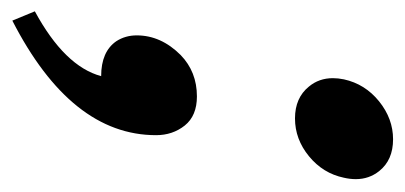

<svg xmlns="http://www.w3.org/2000/svg" viewBox="-226 -326 683 324"><g transform="rotate(90 116.0 -164.5)"><path d="M154.3 -320.3Q119.6 -320.3 100.6 -343.8Q86.4 -360.8 86.4 -384.3Q86.4 -393.1 88.4 -402.8Q96.2 -438.5 125.5 -462.2Q154.8 -485.8 189.5 -485.8Q224.6 -485.8 243.2 -462.4Q256.8 -445.3 256.8 -422.9Q256.8 -413.1 254.4 -402.8Q247.1 -367.7 218.3 -344Q189.5 -320.3 154.3 -320.3ZM-10.7 156.7 -26.4 118.7Q66.4 68.4 83 6.8Q41.5 6.8 23.9 -19Q14.2 -34.2 14.2 -53.2Q14.2 -94.2 47.4 -127.4Q75.7 -154.8 117.2 -154.8Q149.9 -154.8 166.3 -134.3Q182.6 -113.8 182.6 -85.9Q182.6 57.6 -10.7 156.7Z"/></g></svg>

Font: Munson
Style: Bold Italic
Weight: 700
Italic angle: -12°
Designer: Paul James MIller
Foundry: High-Logic / Made with FontCreator
Version: Version 2.10;May 5, 2019;FontCreator 11.5.0.2430 64-bit